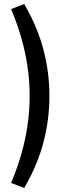

<svg xmlns="http://www.w3.org/2000/svg" viewBox="-20 -739 366 952"><path d="M100 193 35 168Q67 92 87 20.5Q107 -51 117 -121Q127 -191 127 -263Q127 -335 117 -405Q107 -475 87 -546.5Q67 -618 35 -694L100 -719Q165 -608 195 -494.5Q225 -381 225 -263Q225 -145 195 -31.5Q165 82 100 193Z"/></svg>

Font: Nunito Sans 12pt ExtraLight Medium
Style: Regular
Weight: 500
Version: Version 3.101;gftools[0.9.27]